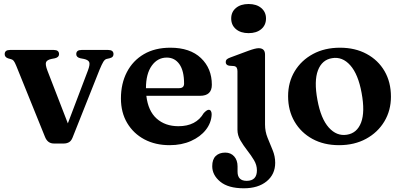

<svg xmlns="http://www.w3.org/2000/svg" viewBox="-20 -730 2056 982"><path d="M306.5 4H255.5Q224 4 210.5 -29L63.5 -392.5Q55.5 -412 50.2 -418.5Q45 -425 37.5 -427L21.5 -431.5Q4 -437.5 4 -453Q4 -474.5 31 -474.5H255Q282 -474.5 282 -453Q282 -437 261 -432L243 -428.5Q220 -423.5 215.5 -411.5Q211 -399.5 222.5 -369L327 -99L429.5 -369Q441 -399.5 436.5 -411.5Q432 -423.5 409.5 -428.5L391 -432Q370 -437 370 -453Q370 -474.5 397 -474.5H533Q560.5 -474.5 560.5 -453Q560.5 -445.5 556.2 -440.2Q552 -435 540.5 -432L525 -428.5Q516 -426 508.5 -414Q501 -402 489 -373L351 -26Q344 -8.5 332.2 -2.2Q320.5 4 306.5 4Z M1063.5 -296.5Q1063.5 -240 1003 -240H728.5Q737.5 -162.5 781.2 -123.5Q825 -84.5 892.5 -84.5Q983 -84.5 1022 -151.5Q1038 -168.5 1047.5 -168.5Q1055.5 -168.5 1059.2 -161.2Q1063 -154 1062.5 -143.5Q1060.5 -101.5 1032.8 -66Q1005 -30.5 957 -9Q909 12.5 847.5 12.5Q774.5 12.5 718.5 -17.2Q662.5 -47 630.5 -100.8Q598.5 -154.5 598.5 -226.5Q598.5 -302.5 629 -361.2Q659.5 -420 716 -453Q772.5 -486 851.5 -486Q952 -486 1007.8 -433Q1063.5 -380 1063.5 -296.5ZM833 -435.5Q786 -435.5 756.2 -394Q726.5 -352.5 726.5 -279H895.5Q921.5 -279 921.5 -302.5Q921.5 -368 897.5 -401.8Q873.5 -435.5 833 -435.5Z M1251.5 -560.5Q1211 -560.5 1186.8 -581Q1162.5 -601.5 1162.5 -635.5Q1162.5 -669 1186.8 -689.2Q1211 -709.5 1251.5 -709.5Q1292 -709.5 1316.2 -689Q1340.5 -668.5 1340.5 -635.5Q1340.5 -601.5 1316.2 -581Q1292 -560.5 1251.5 -560.5ZM1335.5 -93Q1335.5 -57.5 1348.5 -25.5Q1361.5 6.5 1374.5 38Q1387.5 69.5 1387.5 102.5Q1387.5 161.5 1344 197.2Q1300.5 233 1227 233Q1147.5 233 1106.5 199.2Q1065.5 165.5 1065.5 120Q1065.5 85 1083.5 67.8Q1101.5 50.5 1132 50.5Q1160.5 50.5 1177.8 70Q1195 89.5 1195 121V148.5Q1195 195 1242 195Q1294 194.5 1294 141Q1294 114 1279 89Q1264 64 1244.2 38.8Q1224.5 13.5 1209.5 -12.2Q1194.5 -38 1194.5 -66.5V-366Q1194.5 -389 1178 -392L1151.5 -394Q1134.5 -397.5 1134.5 -412.5Q1134.5 -421 1139.5 -426Q1144.5 -431 1158 -436L1249.5 -470Q1286.5 -483.5 1302.5 -483.5Q1335.5 -483.5 1335.5 -451Z M1719 -486Q1796.5 -486 1855.2 -454.2Q1914 -422.5 1946.8 -366.2Q1979.5 -310 1979.5 -235.5Q1979.5 -165 1945.8 -108.8Q1912 -52.5 1852.2 -20Q1792.5 12.5 1714 12.5Q1636.5 12.5 1578 -19.5Q1519.5 -51.5 1486.5 -108Q1453.5 -164.5 1453.5 -238Q1453.5 -309.5 1487.2 -365.5Q1521 -421.5 1580.8 -453.8Q1640.5 -486 1719 -486ZM1754.5 -41Q1806 -49 1826.8 -103.2Q1847.5 -157.5 1829.5 -254.5Q1812 -350.5 1771.5 -396Q1731 -441.5 1678.5 -432.5Q1627 -424.5 1606.2 -370.2Q1585.5 -316 1603.5 -219Q1621 -123 1661.5 -77.8Q1702 -32.5 1754.5 -41Z"/></svg>

Font: Fraunces 9pt SemiBold
Style: Regular
Weight: 600
Version: Version 1.000;[b76b70a41]